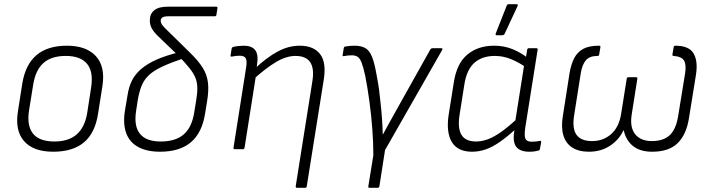

<svg xmlns="http://www.w3.org/2000/svg" viewBox="-20 -715 3408 920"><path d="M235 12Q140 12 95.5 -38.5Q51 -89 66 -182L87 -316Q102 -406 155 -451Q208 -496 301 -496Q393 -496 439 -446.5Q485 -397 471 -304L450 -171Q436 -78 382.5 -33Q329 12 235 12ZM241 -37Q309 -37 348 -71.5Q387 -106 398 -175L417 -298Q428 -373 396.5 -410Q365 -447 295 -447Q226 -447 188 -413Q150 -379 139 -309L119 -185Q108 -113 138 -75Q168 -37 241 -37Z M747 12Q684 12 642.5 -10.5Q601 -33 585 -76.5Q569 -120 578 -181L591 -258Q597 -298 612 -328.5Q627 -359 656 -384Q685 -409 729.5 -429Q774 -449 840 -465L867 -438Q801 -416 759 -396.5Q717 -377 694 -355.5Q671 -334 659 -305Q647 -276 640 -235L632 -182Q621 -111 650.5 -74Q680 -37 750 -37Q822 -37 861 -71.5Q900 -106 911 -178L920 -234Q926 -269 925.5 -295Q925 -321 916 -343Q907 -365 887.5 -389Q868 -413 838 -445L735 -544Q714 -565 705.5 -582.5Q697 -600 698 -621Q699 -650 720 -666.5Q741 -683 784 -683H1016Q1023 -683 1022 -676L1017 -644Q1016 -637 1009 -637H787Q767 -637 758.5 -631.5Q750 -626 750 -616Q750 -606 757 -596Q764 -586 779 -572L892 -461Q931 -423 951.5 -390Q972 -357 976.5 -319Q981 -281 972 -228L963 -173Q949 -80 895.5 -34Q842 12 747 12Z M1404 185Q1396 185 1397 177L1477 -327Q1496 -447 1396 -447Q1352 -447 1303 -418Q1254 -389 1191 -332L1200 -385Q1257 -439 1309.5 -467.5Q1362 -496 1416 -496Q1483 -496 1514 -455.5Q1545 -415 1531 -331L1450 177Q1449 185 1442 185ZM1106 0Q1097 0 1099 -8L1158 -383Q1165 -422 1158 -435Q1151 -448 1129 -448Q1120 -448 1110 -447Q1100 -446 1092 -444Q1083 -442 1085 -451L1090 -482Q1091 -486 1092.5 -487.5Q1094 -489 1097 -490Q1108 -493 1122.5 -494.5Q1137 -496 1148 -496Q1187 -496 1203 -474.5Q1219 -453 1212 -408L1209 -384L1207 -357L1152 -8Q1150 0 1144 0Z M1751 185Q1743 185 1745 177L1769 29Q1769 -30 1764 -97Q1759 -164 1750 -230Q1741 -296 1730 -352Q1721 -393 1713 -414Q1705 -435 1694 -442.5Q1683 -450 1666 -450Q1647 -450 1627 -446Q1620 -445 1622 -452L1627 -483Q1628 -491 1634 -492Q1645 -494 1656 -495Q1667 -496 1679 -496Q1710 -496 1730 -485Q1750 -474 1762.5 -443Q1775 -412 1785 -353Q1792 -318 1796.5 -284Q1801 -250 1804 -217Q1808 -182 1810.5 -146Q1813 -110 1814 -71H1815Q1828 -95 1842 -120.5Q1856 -146 1871 -172.5Q1886 -199 1902 -228L2042 -478Q2046 -484 2052 -484H2094Q2103 -484 2099 -476L1825 4L1798 177Q1796 185 1791 185Z M2242 12Q2173 12 2145 -34.5Q2117 -81 2130 -166L2155 -323Q2169 -412 2220 -454Q2271 -496 2347 -496Q2395 -496 2434.5 -480Q2474 -464 2505 -440L2501 -392Q2463 -418 2426.5 -432.5Q2390 -447 2351 -447Q2290 -447 2253 -414Q2216 -381 2205 -310L2182 -164Q2172 -100 2191.5 -68.5Q2211 -37 2261 -37Q2289 -37 2318.5 -48Q2348 -59 2383 -84Q2418 -109 2462 -150L2453 -98Q2412 -61 2376.5 -36Q2341 -11 2308.5 0.5Q2276 12 2242 12ZM2516 12Q2473 12 2454.5 -10.5Q2436 -33 2444 -85L2448 -107V-128L2492 -406L2498 -428L2506 -476Q2507 -484 2514 -484H2550Q2558 -484 2556 -476L2497 -104Q2491 -63 2498 -49.5Q2505 -36 2527 -36Q2539 -36 2548.5 -37Q2558 -38 2567 -40Q2574 -42 2573 -33L2567 -1Q2566 6 2558 7Q2550 9 2540.5 10.5Q2531 12 2516 12ZM2360 -546Q2356 -546 2355 -548.5Q2354 -551 2356 -556L2408 -688Q2410 -693 2412.5 -694Q2415 -695 2419 -695H2455Q2460 -695 2461 -692Q2462 -689 2460 -686L2398 -553Q2394 -546 2386 -546Z M2802 12Q2753 12 2722 -8Q2691 -28 2679.5 -66.5Q2668 -105 2677 -159L2709 -364Q2716 -406 2731 -435.5Q2746 -465 2774 -480.5Q2802 -496 2851 -496Q2858 -496 2857 -489L2851 -454Q2850 -447 2844 -447Q2805 -447 2787.5 -426.5Q2770 -406 2763 -365L2731 -162Q2721 -99 2742.5 -69Q2764 -39 2817 -39Q2871 -39 2908.5 -72.5Q2946 -106 2956 -168L2983 -338Q2984 -345 2991 -345H3028Q3035 -345 3034 -338L3007 -167Q2997 -105 3023.5 -72Q3050 -39 3103 -39Q3160 -39 3190 -68Q3220 -97 3230 -162L3263 -365Q3269 -406 3257.5 -425Q3246 -444 3208 -447Q3201 -447 3202 -454L3208 -489Q3209 -496 3216 -496Q3281 -496 3303 -459.5Q3325 -423 3315 -358L3282 -153Q3270 -72 3228 -30Q3186 12 3105 12Q3047 12 3013 -15.5Q2979 -43 2969 -90H2967Q2947 -46 2903.5 -17Q2860 12 2802 12Z"/></svg>

Font: Sofia Sans Light
Style: Italic
Weight: 300
Italic angle: -9°
Version: Version 4.100-B